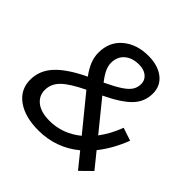

<svg xmlns="http://www.w3.org/2000/svg" viewBox="-181 -872 1049 1049"><g transform="rotate(45 343.0 -347.5)"><path d="M555 -141 627 -52 563 11 492 -77Q389 8 253 8Q149 8 87.5 -36.5Q26 -81 26 -157Q26 -228 77 -283.5Q128 -339 237 -391Q211 -426 198 -458.5Q185 -491 185 -525Q185 -608 243 -657Q301 -706 391 -706Q464 -706 509 -671.5Q554 -637 554 -577Q554 -513 509.5 -467Q465 -421 366 -374L504 -204Q546 -260 573 -332L648 -307Q612 -213 555 -141ZM273 -534Q273 -511 284.5 -486Q296 -461 321 -429Q380 -457 412.5 -478.5Q445 -500 458.5 -521Q472 -542 472 -569Q472 -598 449.5 -617Q427 -636 388 -636Q336 -636 304.5 -608.5Q273 -581 273 -534ZM442 -139 282 -335Q195 -293 158.5 -257Q122 -221 122 -173Q122 -128 158 -100Q194 -72 259 -72Q360 -72 442 -139Z"/></g></svg>

Font: Idrija
Style: Italic
Weight: 500
Italic angle: -11.3°
Designer: Julieta Ulanovsky
Foundry: Julieta Ulanovsky
Version: Version 7.200